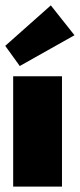

<svg xmlns="http://www.w3.org/2000/svg" viewBox="-28 -694 298 714"><path d="M21 0V-410.5H202.5V0ZM45.5 -448.5 -8.5 -523.5 161 -674 249 -563Z"/></svg>

Font: League Spartan Thin Black
Style: Regular
Weight: 900
Version: Version 2.002